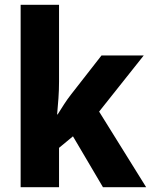

<svg xmlns="http://www.w3.org/2000/svg" viewBox="-20 -780 629 800"><path d="M226 -440Q226 -405 223.5 -370.5Q221 -336 218 -303H220Q233 -324 247 -345.5Q261 -367 275 -385L403 -549H579L393 -315L589 0H409L284 -212L226 -164V0H66V-760H226Z"/></svg>

Font: Noto Sans Sinhala SemiCondensed ExtraBold
Style: Regular
Weight: 800
Width: 4
Designer: Jelle Bosma - Monotype Design Team
Foundry: Monotype Imaging Inc.
Version: Version 2.006; ttfautohint (v1.8.4.7-5d5b)